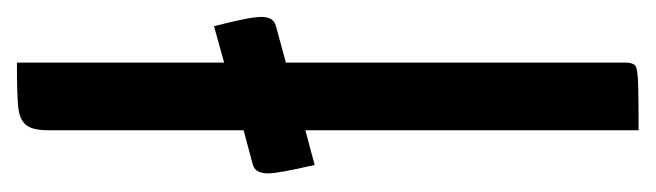

<svg xmlns="http://www.w3.org/2000/svg" viewBox="-294 -481 775 227"><g transform="rotate(-90 93.5 -367.5)"><path d="M187 -446Q187 -432 177 -429L133 -417V-16Q133 -7 129.5 -4Q126 -1 106.5 -0.5Q87 0 53 0V-394L12 -383Q2 -426 2 -438Q2 -453 12 -456L53 -467V-698Q53 -717 59.5 -724.5Q66 -732 80.5 -733.5Q95 -735 133 -735V-490L176 -502Q187 -460 187 -446Z"/></g></svg>

Font: Yanone Kaffeesatz
Style: Regular
Weight: 400
Designer: Yanone (Cyrillic: Daniel Pouzeot & Huerta Tipografica)
Foundry: Yanone
Version: Version 1.100;PS 001.100;hotconv 1.0.70;makeotf.lib2.5.58329